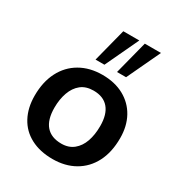

<svg xmlns="http://www.w3.org/2000/svg" viewBox="-183 -899 959 1029"><g transform="rotate(30 296.0 -384.5)"><path d="M293 7Q215 7 158 -23Q101 -53 71 -109Q41 -165 41 -240Q41 -325 73 -387.5Q105 -450 164 -484Q223 -518 301 -518Q378 -518 434.5 -487Q491 -456 521.5 -400.5Q552 -345 552 -271Q552 -184 520 -122Q488 -60 429.5 -26.5Q371 7 293 7ZM293 -88Q338 -88 368 -112.5Q398 -137 412.5 -178.5Q427 -220 427 -274Q427 -346 395 -383.5Q363 -421 302 -421Q255 -421 225 -397Q195 -373 180 -331Q165 -289 165 -237Q165 -163 197.5 -125.5Q230 -88 293 -88ZM282 -570H227L280 -776H379ZM416 -570H360L413 -776H513Z"/></g></svg>

Font: Muli
Style: Bold Italic
Weight: 700
Italic angle: -4.541°
Designer: Vernon Adams
Foundry: Vernon Adams
Version: Version 2.100; ttfautohint (v1.8.1.43-b0c9)